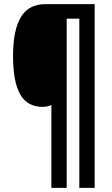

<svg xmlns="http://www.w3.org/2000/svg" viewBox="-20 -780 540 927"><path d="M437 127H363V-690H302V127H228V-273Q210 -264 185 -264Q112 -264 77.5 -324.5Q43 -385 43 -509Q43 -634 80.5 -697Q118 -760 200 -760H437Z"/></svg>

Font: Noto Sans ExtraCondensed
Style: Bold
Weight: 700
Width: 2
Designer: Monotype Design Team
Foundry: Monotype Imaging Inc.
Version: Version 2.013; ttfautohint (v1.8.4.7-5d5b)